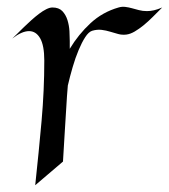

<svg xmlns="http://www.w3.org/2000/svg" viewBox="-20 -525 499 567"><path d="M180.2 -271Q177.7 -243.2 175.8 -208.5Q173.8 -178.7 171.4 -137.9Q168.9 -97.2 166 -47.9L84 22Q94.7 -77.6 102.8 -168Q110.8 -258.3 110.8 -346.2Q110.8 -390.6 98.6 -411.9Q86.4 -433.1 65.9 -433.1Q44.4 -433.1 16.1 -411.1Q22.5 -417 31.5 -426Q40.5 -435.1 51 -445.3Q61.5 -455.6 73 -465.8Q84.5 -476.1 95.5 -484.4Q106.4 -492.7 116.7 -497.8Q127 -502.9 134.8 -502.9Q153.8 -502.9 164.1 -492.2Q174.3 -481.4 179.2 -465.8Q184.1 -450.2 185.1 -433.1Q186 -416 186 -403.8V-380.9Q211.9 -423.8 247.3 -456.5Q282.7 -489.3 330.1 -502.9Q340.3 -505.9 350.1 -504.6Q359.9 -503.4 369.6 -500.7Q379.4 -498 390.4 -495.1Q401.4 -492.2 414.1 -492.2Q423.8 -492.2 434.6 -494.6Q445.3 -497.1 459 -502.9Q444.8 -488.8 431.2 -475.1Q417.5 -461.4 404.1 -450.4Q390.6 -439.5 377.7 -431.9Q364.7 -424.3 353 -422.9Q340.3 -421.4 328.9 -424.6Q317.4 -427.7 305.4 -431.4Q293.5 -435.1 280.3 -436.8Q267.1 -438.5 252 -434.1Q241.7 -430.7 231.7 -415.3Q221.7 -399.9 212.2 -377.2Q202.6 -354.5 194.6 -326.9Q186.5 -299.3 180.2 -272Z"/></svg>

Font: Quintessential
Style: Regular
Weight: 400
Designer: Astigmatic (AOETI)
Foundry: Astigmatic (AOETI)
Version: Version 1.000